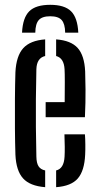

<svg xmlns="http://www.w3.org/2000/svg" viewBox="-20 -770 412 797"><path d="M169.5 -283.5V-346H248.5Q249 -392.5 249 -429.5Q249 -466.5 248 -482.5Q245.5 -529 213 -537.5V-606.5Q274.5 -602 302.5 -570.8Q330.5 -539.5 333.5 -473.5Q334.5 -452 335 -398.5Q335.5 -345 332.5 -283.5ZM44 -128Q42.5 -174.5 42 -236.5Q41.5 -298.5 42 -360.8Q42.5 -423 44 -470.5Q47.5 -538 76.5 -570Q105.5 -602 167.5 -606.5V-537.5Q132.5 -529.5 131 -482.5Q129.5 -417 129 -359Q128.5 -301 129 -243Q129.5 -185 131 -120Q131.5 -93 140 -79.8Q148.5 -66.5 167.5 -62.5V7Q104 2 75.5 -29.8Q47 -61.5 44 -128ZM213 7V-62.5Q245.5 -70 248 -120Q249 -137 248.8 -160.2Q248.5 -183.5 247.5 -212.5H332.5Q334 -194.5 334.2 -170.8Q334.5 -147 333.5 -128Q330.5 -61 303 -29.2Q275.5 2.5 213 7ZM188.5 -750Q128.5 -750 101.5 -723.2Q74.5 -696.5 71.5 -634.5H126.5Q127 -671 141 -686.8Q155 -702.5 188.5 -702.5Q222 -702.5 236 -686.8Q250 -671 250.5 -634.5H305Q302 -696.5 275 -723.2Q248 -750 188.5 -750Z"/></svg>

Font: Big Shoulders Stencil Display SemiBold
Style: Regular
Weight: 600
Designer: Patric King
Foundry: XO Type Co
Version: Version 1.000